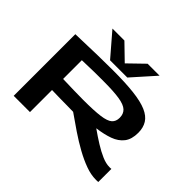

<svg xmlns="http://www.w3.org/2000/svg" viewBox="-197 -1239 1544 1544"><g transform="rotate(45 575.0 -467.0)"><path d="M1049 10Q994 10 932 -12.5Q870 -35 803 -72Q736 -109 668 -155Q600 -201 535 -247Q522 -247 502 -247.5Q482 -248 470 -248Q431 -248 383.5 -249Q336 -250 291 -251V0H106V-701Q253 -706 354 -708Q455 -710 525 -710Q666 -710 762.5 -699Q859 -688 916.5 -663Q974 -638 999.5 -597Q1025 -556 1025 -498Q1025 -424 991.5 -381Q958 -338 898.5 -316.5Q839 -295 760 -285Q815 -246 868 -213Q921 -180 968.5 -159.5Q1016 -139 1055 -139Q1060 -139 1065.5 -139Q1071 -139 1077 -140V9Q1071 10 1063 10Q1055 10 1049 10ZM525 -372Q648 -372 715 -381Q782 -390 808 -413Q834 -436 834 -478Q834 -522 807 -547.5Q780 -573 715 -583.5Q650 -594 537 -594Q499 -594 471.5 -594Q444 -594 419 -593.5Q394 -593 364 -592Q334 -591 291 -590V-377Q362 -375 415.5 -373.5Q469 -372 525 -372ZM821 -944 648 -750H452L285 -944H421L553 -816L685 -944Z"/></g></svg>

Font: Georama ExtraExtended SemiBold
Style: Regular
Weight: 600
Width: 8
Designer: Jean-Baptiste Levee
Foundry: Production Type
Version: Version 1.000